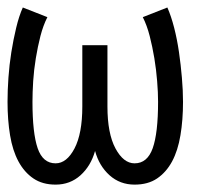

<svg xmlns="http://www.w3.org/2000/svg" viewBox="-27 -484 593 515"><path d="M228 -79.1Q216.8 -39.1 189 -13.9Q161.1 11.2 122.1 11.2Q86.9 11.2 62.5 -5.4Q38.1 -22 22.5 -51Q6.8 -80.1 0 -121.1Q-6.8 -162.1 -6.8 -210.9Q-6.8 -241.2 -4.4 -275.6Q-2 -310.1 3.4 -344Q8.8 -377.9 16.4 -409.4Q23.9 -440.9 34.2 -463.9L100.1 -438Q88.9 -416 81.5 -387.5Q74.2 -358.9 69.1 -327.9Q64 -296.9 62 -266.4Q60.1 -235.8 60.1 -210.9Q60.1 -127 74 -86.4Q87.9 -45.9 122.1 -45.9Q151.9 -45.9 172.9 -85.9Q193.8 -126 193.8 -198.2V-362.8H261.2V-198.2Q261.2 -126 282.7 -85.9Q304.2 -45.9 334 -45.9Q368.2 -45.9 382.6 -86.4Q397 -127 397 -210.9Q397 -235.8 394.5 -266.4Q392.1 -296.9 387 -327.9Q381.8 -358.9 374.5 -387.5Q367.2 -416 356 -438L421.9 -463.9Q432.1 -440.9 440.2 -409.4Q448.2 -377.9 453.1 -344Q458 -310.1 460.9 -275.6Q463.9 -241.2 463.9 -210.9Q463.9 -162.1 457 -121.1Q450.2 -80.1 434.6 -51Q418.9 -22 394.5 -5.4Q370.1 11.2 334 11.2Q294.9 11.2 266.8 -13.9Q238.8 -39.1 228 -79.1Z"/></svg>

Font: Anonymous Pro
Style: Regular
Weight: 400
Monospace: yes
Designer: Mark Simonson
Version: Version 1.002